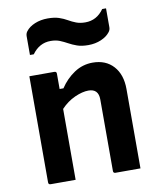

<svg xmlns="http://www.w3.org/2000/svg" viewBox="-88 -870 776 939"><g transform="rotate(-10 300.0 -400.5)"><path d="M211 0H87Q76 0 76 -11V-538H200Q211 -538 211 -527V-451H230Q259 -495 300.5 -522.5Q342 -550 392 -550Q457 -550 495 -508Q533 -466 533 -394V0H409Q398 0 398 -11V-366Q398 -419 348 -419Q318 -419 280 -402Q242 -385 211 -352ZM392 -750Q449 -750 484 -800H503V-706Q503 -693 495 -683Q480 -663 451 -650.5Q422 -638 387 -638Q354 -638 331.5 -646Q309 -654 291 -664Q273 -674 253.5 -682Q234 -690 208 -690Q152 -690 116 -640H97V-733Q97 -747 105 -757Q120 -777 149 -789Q178 -801 213 -801Q246 -801 268.5 -793.5Q291 -786 309 -775.5Q327 -765 346.5 -757.5Q366 -750 392 -750Z"/></g></svg>

Font: Recursive Sn Lnr St
Style: Bold
Weight: 700
Version: Version 1.079;hotconv 1.0.112;makeotfexe 2.5.65598; ttfautoh